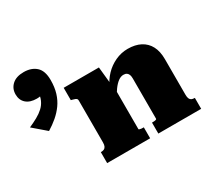

<svg xmlns="http://www.w3.org/2000/svg" viewBox="-417 -976 1283 1199"><g transform="rotate(-30 225.0 -376.5)"><path d="M39 0V-79H41Q54 -79 62.5 -83Q71 -87 76 -97Q81 -107 81 -125V-426Q81 -435 77.5 -439Q74 -443 66.5 -446Q59 -449 47 -452L39 -454V-543H293L306 -415L314 -414V-86Q314 -84 319.5 -82Q325 -80 332 -79.5Q339 -79 345 -79H349V0ZM717 0H408V-79H410Q417 -79 424.5 -79.5Q432 -80 437 -82Q442 -84 442 -87V-378Q442 -394 438 -404.5Q434 -415 425.5 -421Q417 -427 402 -427Q383 -427 364 -413Q345 -399 326 -373Q307 -347 286 -306L289 -402Q308 -446 340.5 -480Q373 -514 416 -534Q459 -554 506 -554Q560 -554 598 -534Q636 -514 656 -476Q676 -438 676 -382V-125Q676 -107 680.5 -97Q685 -87 693.5 -83Q702 -79 714 -79H717ZM-175 -355 -267 -434Q-233 -449 -205 -464.5Q-177 -480 -156.5 -499Q-136 -518 -124.5 -543.5Q-113 -569 -112 -602L-85 -583Q-96 -574 -110 -571Q-124 -568 -139 -568Q-188 -568 -215 -592Q-242 -616 -242 -657Q-242 -699 -212.5 -726Q-183 -753 -129 -753Q-74 -753 -40.5 -723Q-7 -693 -7 -626Q-7 -574 -19.5 -533.5Q-32 -493 -55 -461Q-78 -429 -108.5 -403Q-139 -377 -175 -355Z"/></g></svg>

Font: Roboto Serif 20pt Black
Style: Regular
Weight: 900
Version: Version 1.008